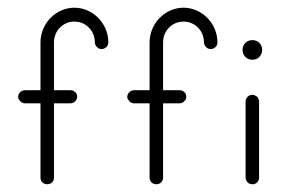

<svg xmlns="http://www.w3.org/2000/svg" viewBox="-20 -478 746 498"><path d="M634 -232C625 -232 617 -224 617 -215V-17C617 -11 621 -5 626 -2C629 -1 632 0 635 0C638 0 641 -1 643 -2C649 -5 652 -11 652 -17V-215C652 -219 650 -224 647 -227C643 -230 639 -232 634 -232ZM660 -349C660 -363 649 -374 635 -374C620 -374 609 -363 609 -349C609 -334 620 -323 635 -323C649 -323 660 -334 660 -349ZM456 -458C408 -458 368 -417 368 -368V-244H328C322 -244 316 -241 313 -236C311 -233 310 -230 310 -227C310 -224 311 -221 313 -219C316 -213 322 -210 328 -210H368V-17C368 -11 371 -5 377 -2C380 -1 383 0 386 0C388 0 391 -1 394 -2C400 -5 403 -11 403 -17V-210H446C452 -210 457 -213 461 -219C464 -224 464 -230 461 -236C457 -241 452 -244 446 -244H403V-368C403 -398 426 -422 456 -422C486 -422 509 -398 509 -368C509 -362 513 -356 518 -353C523 -350 530 -350 535 -353C541 -356 544 -362 544 -368C544 -417 504 -458 456 -458ZM173 -458C125 -458 85 -417 85 -368V-244H45C39 -244 33 -241 30 -236C28 -233 27 -230 27 -227C27 -224 28 -221 30 -219C33 -213 39 -210 45 -210H85V-17C85 -11 88 -5 94 -2C97 -1 100 0 103 0C105 0 108 -1 111 -2C117 -5 120 -11 120 -17V-210H163C169 -210 174 -213 178 -219C181 -224 181 -230 178 -236C174 -241 169 -244 163 -244H120V-368C120 -398 143 -422 173 -422C203 -422 226 -398 226 -368C226 -362 230 -356 235 -353C240 -350 247 -350 252 -353C258 -356 261 -362 261 -368C261 -417 221 -458 173 -458Z"/></svg>

Font: LetsTrace
Style: basic
Weight: 500
Version: Version 002.000